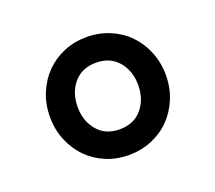

<svg xmlns="http://www.w3.org/2000/svg" viewBox="-73 -805 615 548"><g transform="rotate(-20 235.0 -531.0)"><path d="M235 -352Q197 -352 165 -365.5Q133 -379 109.5 -403Q86 -427 72.5 -460Q59 -493 59 -531Q59 -569 72.5 -602Q86 -635 109.5 -659Q133 -683 165 -696.5Q197 -710 235 -710Q272 -710 304.5 -696.5Q337 -683 360.5 -659Q384 -635 397.5 -602Q411 -569 411 -531Q411 -493 397.5 -460Q384 -427 360.5 -403Q337 -379 304.5 -365.5Q272 -352 235 -352ZM235 -430Q278 -430 302.5 -459Q327 -488 327 -531Q327 -574 302.5 -603Q278 -632 235 -632Q192 -632 167.5 -603Q143 -574 143 -531Q143 -488 167.5 -459Q192 -430 235 -430Z"/></g></svg>

Font: IBM Plex Sans Thai Medium
Style: Regular
Weight: 500
Designer: Mike Abbink, Paul van der Laan, Pieter van Rosmalen, Ben Mitchell, Mark Frömberg
Foundry: Bold Monday
Version: Version 1.1